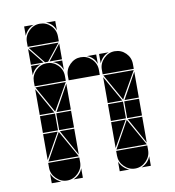

<svg xmlns="http://www.w3.org/2000/svg" viewBox="-76 -725 719 790"><g transform="rotate(-10 284.0 -329.5)"><path d="M284 -492Q311 -492 330 -473Q349 -454 349 -427V-407H219V-427Q219 -453 238.5 -472.5Q258 -492 284 -492ZM142 -492Q169 -492 188 -473Q207 -454 207 -427V-407H77V-427Q77 -453 96.5 -472.5Q116 -492 142 -492ZM142 -657Q169 -657 188 -638Q207 -619 207 -592V-572H77V-592Q77 -618 96.5 -637.5Q116 -657 142 -657ZM426 -492Q453 -492 472 -473Q491 -454 491 -427V-407H361V-427Q361 -453 380.5 -472.5Q400 -492 426 -492ZM426 -2Q400 -2 380.5 -21.5Q361 -41 361 -67V-87H491V-67Q491 -41 471.5 -21.5Q452 -2 426 -2ZM142 -2Q116 -2 96.5 -21.5Q77 -41 77 -67V-87H207V-67Q207 -41 187.5 -21.5Q168 -2 142 -2ZM363 -92 426 -205 490 -92ZM79 -92 142 -205 206 -92ZM206 -402 142 -290 79 -402ZM490 -402 426 -290 363 -402ZM205 -567 149 -497H136L80 -567ZM424 -212H361V-282H424ZM140 -212H77V-282H140ZM491 -212H429V-282H491ZM207 -212H145V-282H207ZM77 -287V-395L138 -287ZM361 -287V-395L422 -287ZM361 -207H422L361 -99ZM77 -207H138L77 -99ZM207 -287H147L207 -395ZM491 -207V-99L431 -207ZM207 -207V-99L147 -207ZM491 -287H431L491 -395ZM77 -497V-563L130 -497ZM207 -497H155L207 -563ZM77 -42Q89 -14 117 -2H77ZM361 -42Q373 -14 401 -2H361ZM361 -492H401Q387 -487 377 -477Q367 -467 361 -453ZM77 -492H117Q103 -487 93 -477Q83 -467 77 -453ZM168 -2Q182 -8 192 -18Q202 -28 207 -42V-2ZM77 -657H117Q103 -652 93 -642Q83 -632 77 -618ZM452 -2Q466 -8 476 -18Q486 -28 491 -42V-2ZM349 -492V-453Q339 -482 310 -492ZM207 -492V-453Q197 -482 168 -492ZM207 -657V-618Q197 -647 168 -657Z"/></g></svg>

Font: CAT DyFa
Style: Regular
Weight: 400
Designer: Peter Wiegel
Foundry: Peter Wiegel
Version: Version 1.001; ttfautohint (v1.3)